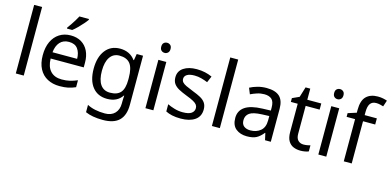

<svg xmlns="http://www.w3.org/2000/svg" viewBox="-87 -1291 4172 2056"><g transform="rotate(15 1999.5 -263.0)"><path d="M173 0H85V-760H173Z M550 -546Q619 -546 668.5 -516Q718 -486 744.5 -431.5Q771 -377 771 -304V-251H404Q406 -160 450.5 -112.5Q495 -65 575 -65Q626 -65 665.5 -74.5Q705 -84 747 -102V-25Q706 -7 666 1.5Q626 10 571 10Q495 10 436.5 -21Q378 -52 345.5 -113.5Q313 -175 313 -264Q313 -352 342.5 -415Q372 -478 425.5 -512Q479 -546 550 -546ZM549 -474Q486 -474 449.5 -433.5Q413 -393 406 -321H679Q678 -389 647 -431.5Q616 -474 549 -474ZM691 -756Q679 -738 654 -709.5Q629 -681 600.5 -652.5Q572 -624 548 -606H490V-618Q505 -637 522.5 -663Q540 -689 557 -716.5Q574 -744 585 -766H691Z M1097 -546Q1150 -546 1192.5 -526Q1235 -506 1265 -465H1270L1282 -536H1352V9Q1352 124 1293.5 182Q1235 240 1112 240Q994 240 919 206V125Q998 167 1117 167Q1186 167 1225.5 126.5Q1265 86 1265 16V-5Q1265 -17 1266 -39.5Q1267 -62 1268 -71H1264Q1210 10 1098 10Q994 10 935.5 -63Q877 -136 877 -267Q877 -395 935.5 -470.5Q994 -546 1097 -546ZM1109 -472Q1042 -472 1005 -418.5Q968 -365 968 -266Q968 -167 1004.5 -114.5Q1041 -62 1111 -62Q1192 -62 1229 -105.5Q1266 -149 1266 -246V-267Q1266 -377 1228 -424.5Q1190 -472 1109 -472Z M1567 -737Q1587 -737 1602.5 -723.5Q1618 -710 1618 -681Q1618 -653 1602.5 -639Q1587 -625 1567 -625Q1545 -625 1530 -639Q1515 -653 1515 -681Q1515 -710 1530 -723.5Q1545 -737 1567 -737ZM1610 -536V0H1522V-536Z M2129 -148Q2129 -70 2071 -30Q2013 10 1915 10Q1859 10 1818.5 1Q1778 -8 1747 -24V-104Q1779 -88 1824.5 -74.5Q1870 -61 1917 -61Q1984 -61 2014 -82.5Q2044 -104 2044 -140Q2044 -160 2033 -176Q2022 -192 1993.5 -208Q1965 -224 1912 -244Q1860 -264 1823 -284Q1786 -304 1766 -332Q1746 -360 1746 -404Q1746 -472 1801.5 -509Q1857 -546 1947 -546Q1996 -546 2038.5 -536.5Q2081 -527 2118 -510L2088 -440Q2054 -454 2017 -464Q1980 -474 1941 -474Q1887 -474 1858.5 -456.5Q1830 -439 1830 -409Q1830 -387 1843 -371.5Q1856 -356 1886.5 -341.5Q1917 -327 1968 -307Q2019 -288 2055 -268Q2091 -248 2110 -219.5Q2129 -191 2129 -148Z M2347 0H2259V-760H2347Z M2720 -545Q2818 -545 2865 -502Q2912 -459 2912 -365V0H2848L2831 -76H2827Q2792 -32 2753.5 -11Q2715 10 2647 10Q2574 10 2526 -28.5Q2478 -67 2478 -149Q2478 -229 2541 -272.5Q2604 -316 2735 -320L2826 -323V-355Q2826 -422 2797 -448Q2768 -474 2715 -474Q2673 -474 2635 -461.5Q2597 -449 2564 -433L2537 -499Q2572 -518 2620 -531.5Q2668 -545 2720 -545ZM2746 -259Q2646 -255 2607.5 -227Q2569 -199 2569 -148Q2569 -103 2596.5 -82Q2624 -61 2667 -61Q2735 -61 2780 -98.5Q2825 -136 2825 -214V-262Z M3257 -62Q3277 -62 3298 -65.5Q3319 -69 3332 -73V-6Q3318 1 3292 5.5Q3266 10 3242 10Q3200 10 3164.5 -4.5Q3129 -19 3107 -55Q3085 -91 3085 -156V-468H3009V-510L3086 -545L3121 -659H3173V-536H3328V-468H3173V-158Q3173 -109 3196.5 -85.5Q3220 -62 3257 -62Z M3484 -737Q3504 -737 3519.5 -723.5Q3535 -710 3535 -681Q3535 -653 3519.5 -639Q3504 -625 3484 -625Q3462 -625 3447 -639Q3432 -653 3432 -681Q3432 -710 3447 -723.5Q3462 -737 3484 -737ZM3527 -536V0H3439V-536Z M3944 -468H3809V0H3721V-468H3627V-509L3721 -539V-570Q3721 -674 3767 -719.5Q3813 -765 3895 -765Q3927 -765 3953.5 -759.5Q3980 -754 3999 -747L3976 -678Q3960 -683 3939 -688Q3918 -693 3896 -693Q3852 -693 3830.5 -663.5Q3809 -634 3809 -571V-536H3944Z"/></g></svg>

Font: Noto Sans Manichaean
Style: Regular
Weight: 400
Designer: Monotype Design Team
Foundry: Monotype Imaging Inc.
Version: Version 2.005; ttfautohint (v1.8.4.7-5d5b)